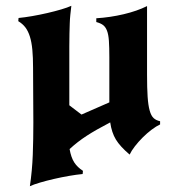

<svg xmlns="http://www.w3.org/2000/svg" viewBox="-20 -505 603 662"><path d="M44 -443Q65 -445 91 -449.5Q117 -454 143 -460Q169 -466 191 -472.5Q213 -479 226 -485Q224 -468 222.5 -454Q221 -440 220.5 -424Q220 -408 219.5 -389Q219 -370 219 -344V-142L261 -110L357 -152V-308Q357 -342 355.5 -364Q354 -386 349 -399Q344 -412 335.5 -418.5Q327 -425 312 -429V-442Q360 -445 406.5 -456Q453 -467 487 -484V-248Q487 -201 489 -171.5Q491 -142 496 -124Q501 -106 509.5 -98Q518 -90 532 -87V-76Q519 -70 503 -58Q487 -46 472 -31Q457 -16 445 -0.5Q433 15 427 28Q394 0 379.5 -24Q365 -48 360 -83Q310 -57 278.5 -36.5Q247 -16 220 9Q225 38 236 55Q247 72 266 84L265 95Q244 97 218 101.5Q192 106 166 112Q140 118 118 124.5Q96 131 83 137Q91 83 93 29Q95 -25 95 -82Q95 -127 94.5 -173.5Q94 -220 94 -271Q94 -307 91.5 -333.5Q89 -360 83 -379Q77 -398 67.5 -410.5Q58 -423 43 -432Z"/></svg>

Font: New Rocker
Style: Regular
Weight: 400
Designer: Pablo Impallari, Brenda Gallo, Rodrigo Fuenzalida
Foundry: Pablo Impallari, Brenda Gallo, Rodrigo Fuenzalida
Version: Version 1.000; ttfautohint (v0.93) -l 8 -r 50 -G 200 -x 14 -